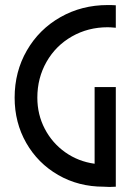

<svg xmlns="http://www.w3.org/2000/svg" viewBox="-20 -740 537 761"><path d="M391 0Q291 0 210.5 -46.5Q130 -93 84 -173.5Q38 -254 38 -353Q38 -456 86.5 -540Q135 -624 219.5 -672Q304 -720 407 -720Q428 -720 439 -719V-630Q417 -632 407 -632Q329 -632 265 -595.5Q201 -559 164.5 -495Q128 -431 128 -353Q128 -286 157.5 -229.5Q187 -173 238.5 -136.5Q290 -100 355 -91V-395H439V0Q414 2 391 0Z"/></svg>

Font: Lineal
Style: Regular
Weight: 400
Designer: Created by Frank Adebiaye with contributions from Anton Moglia & Ariel Martín Pérez
Created by Frank ADEBIAYE with FontF
Foundry: Velvetyne Type Foundry
Version: Version 2.000